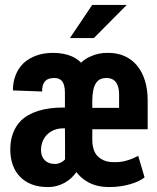

<svg xmlns="http://www.w3.org/2000/svg" viewBox="-20 -754 640 784"><path d="M426.8 9.8Q452.1 9.8 474.1 6.3Q496.1 2.9 515.1 -2.9Q533.2 -8.3 547.4 -15.4Q561.5 -22.5 570.3 -29.8L544.4 -117.7Q534.7 -113.3 524.9 -108.4Q515.1 -103.5 504.4 -100.6Q493.2 -96.7 479.7 -94.2Q466.3 -91.8 449.2 -91.8Q430.7 -91.3 416.5 -95Q402.3 -98.6 392.1 -105.5Q381.8 -111.8 375 -120.1Q368.2 -128.4 364.3 -138.7Q360.8 -147.9 358.9 -158.9Q356.9 -169.9 356.9 -182.1V-226.1H583V-344.7Q583 -389.2 571.8 -425Q560.5 -460.9 540 -485.8Q519 -511.2 489.3 -524.7Q459.5 -538.1 422.9 -538.1Q401.9 -538.6 383.3 -534.7Q364.7 -530.8 349.6 -523.4Q338.4 -519 328.9 -512.5Q319.3 -505.9 311 -498Q302.7 -506.3 293.7 -512.5Q284.7 -518.6 274.4 -523.4Q257.8 -530.8 238.3 -534.4Q218.8 -538.1 196.3 -538.1Q158.2 -538.1 128.2 -527.1Q98.1 -516.1 76.7 -496.6Q55.7 -476.6 44.2 -448.2Q32.7 -419.9 32.7 -384.8L151.9 -380.4Q151.9 -393.6 154.3 -403.3Q156.7 -413.1 162.1 -419.9Q168.5 -428.2 178.5 -431.9Q188.5 -435.5 201.7 -435.5Q211.4 -435.5 218.8 -432.9Q226.1 -430.2 231.4 -424.8Q238.3 -417.5 241.7 -405Q245.1 -392.6 245.1 -376V-314.9H237.8Q178.7 -314.9 135.3 -301Q91.8 -287.1 64.9 -260.7Q43.9 -239.3 33 -209.7Q22 -180.2 22 -143.6Q22 -108.9 32.2 -80.3Q42.5 -51.8 62 -32.2Q81.1 -12.2 109.4 -1.2Q137.7 9.8 174.8 9.8Q195.3 9.8 212.9 4.9Q230.5 0 245.1 -8.3Q259.8 -16.6 271.5 -27.8Q283.2 -39.1 292 -51.3Q300.8 -39.6 311.5 -30Q322.3 -20.5 334.5 -13.2Q353.5 -1.5 376.5 4.2Q399.4 9.8 426.8 9.8ZM205.6 -84.5Q190.4 -84.5 179.4 -88.9Q168.5 -93.3 161.6 -101.1Q154.3 -108.9 150.9 -119.1Q147.5 -129.4 147.5 -141.6Q147.5 -159.2 153.6 -175.3Q159.7 -191.4 171.4 -203.6Q183.1 -215.3 200 -222.7Q216.8 -230 238.8 -230H245.1Q245.1 -209.5 245.4 -196.5Q245.6 -183.6 245.6 -166.5Q245.6 -148.4 245.6 -136Q245.6 -123.5 245.6 -103Q242.7 -100.1 238.8 -96.9Q234.9 -93.8 230.5 -91.3Q224.6 -88.4 218 -86.4Q211.4 -84.5 205.6 -84.5ZM466.3 -313.5H356.9V-344.2Q356.9 -355.5 357.9 -366Q358.9 -376.5 360.8 -385.7Q363.3 -398.9 368.4 -408.9Q373.5 -418.9 381.8 -425.8Q387.7 -430.7 396 -433.1Q404.3 -435.5 415 -435.5Q428.2 -435.5 437.7 -430.9Q447.3 -426.3 453.6 -418Q460 -409.2 463.1 -397Q466.3 -384.8 466.3 -370.1ZM356.4 -733.9 265.6 -598.6H363.3L497.6 -733.9Z"/></svg>

Font: Roboto Mono SemiBold
Style: Regular
Weight: 600
Monospace: yes
Designer: Google
Version: Version 3.000